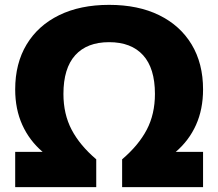

<svg xmlns="http://www.w3.org/2000/svg" viewBox="-20 -770 898 790"><path d="M42.5 0V-145H155.5Q101 -191.5 71.8 -256Q42.5 -320.5 42.5 -402Q42.5 -509 89.5 -587Q136.5 -665 223.2 -707.5Q310 -750 429 -750Q548.5 -750 635 -707.5Q721.5 -665 768.5 -587Q815.5 -509 815.5 -402Q815.5 -320.5 786.5 -256Q757.5 -191.5 703 -145H815.5V0H482.5V-114.5Q550 -172 583.8 -236.2Q617.5 -300.5 617.5 -383.5Q617.5 -489 568.8 -542.8Q520 -596.5 429 -596.5Q338 -596.5 289.5 -542.8Q241 -489 241 -383.5Q241 -300.5 274.8 -236.2Q308.5 -172 376 -114.5V0Z"/></svg>

Font: Encode Sans Semi Expanded ExtraBold
Style: Regular
Weight: 800
Width: 6
Designer: Multiple Designers
Foundry: Impallari Type
Version: Version 3.000; ttfautohint (v1.8.3) -l 8 -r 50 -G 200 -x 14 